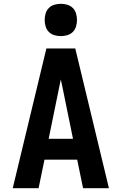

<svg xmlns="http://www.w3.org/2000/svg" viewBox="-20 -990 640 1010"><path d="M47 0 224 -735H376L553 0H417L386 -150H214L183 0ZM364 -260 317 -490Q313 -511 308.5 -531.5Q304 -552 300 -572Q296 -552 291.5 -531.5Q287 -511 283 -490L236 -260ZM300 -800Q283 -800 266 -805Q249 -810 237 -822Q225 -834 220 -851Q215 -868 215 -885Q215 -902 220 -919Q225 -936 237 -948Q249 -960 266 -965Q283 -970 300 -970Q317 -970 334 -965Q351 -960 363 -948Q375 -936 380 -919Q385 -902 385 -885Q385 -868 380 -851Q375 -834 363 -822Q351 -810 334 -805Q317 -800 300 -800Z"/></svg>

Font: Iosevka Extrabold Extended
Style: Regular
Weight: 800
Width: 7
Monospace: yes
Designer: Belleve Invis
Foundry: Belleve Invis
Version: Version 32.5.0; ttfautohint (v1.8.4)